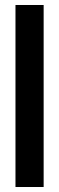

<svg xmlns="http://www.w3.org/2000/svg" viewBox="-20 -749 237 769"><path d="M42 0V-729H154.8V0Z"/></svg>

Font: Lumene Sans Condensed
Style: Bold
Weight: 600
Width: 3
Designer: Deni Anggara
Version: Version 1.003;Glyphs 3.1.2 (3151)